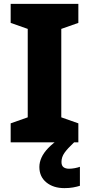

<svg xmlns="http://www.w3.org/2000/svg" viewBox="-20 -734 460 990"><path d="M384 0H35V-98L123 -129V-585L35 -616V-714H384V-616L296 -585V-129L384 -98ZM297 101Q297 120 307.5 128Q318 136 336 136Q350 136 366 133Q382 130 392 126V224Q376 229 356.5 232.5Q337 236 312 236Q255 236 219 206.5Q183 177 183 127Q183 103 194 78.5Q205 54 229 29Q253 4 293 -23L362 0Q328 32 312.5 54Q297 76 297 101Z"/></svg>

Font: Noto Sans Syriac Eastern ExtraBold
Style: Regular
Weight: 800
Designer: Patrick Giasson and the Monotype Design Team
Foundry: Monotype Imaging Inc.
Version: Version 3.001